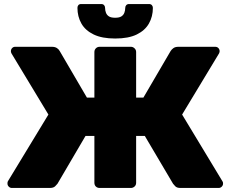

<svg xmlns="http://www.w3.org/2000/svg" viewBox="-20 -932 1142 952"><path d="M39 0Q30 0 23.5 -6.5Q17 -13 17 -22Q17 -30 19 -33L220 -364L37 -667Q34 -673 34 -678Q34 -687 40 -693.5Q46 -700 55 -700H237Q253 -700 262.5 -693.5Q272 -687 276 -679L411 -448H448V-674Q448 -685 455.5 -692.5Q463 -700 474 -700H629Q639 -700 647 -692.5Q655 -685 655 -674V-448H691L826 -679Q831 -687 840 -693.5Q849 -700 865 -700H1047Q1057 -700 1063 -693.5Q1069 -687 1069 -678Q1069 -673 1066 -667L883 -364L1083 -33Q1086 -30 1086 -22Q1086 -13 1079.5 -6.5Q1073 0 1064 0H875Q857 0 849 -8.5Q841 -17 838 -21L698 -258H655V-26Q655 -14 647 -7Q639 0 629 0H474Q463 0 455.5 -7Q448 -14 448 -26V-258H404L265 -21Q262 -17 253.5 -8.5Q245 0 227 0ZM551 -741Q486 -741 444.5 -761Q403 -781 383.5 -815.5Q364 -850 364 -893Q364 -901 368.5 -906.5Q373 -912 383 -912H482Q491 -912 496 -906.5Q501 -901 501 -893Q501 -880 505.5 -868.5Q510 -857 520.5 -850.5Q531 -844 551 -844Q571 -844 581.5 -850.5Q592 -857 596.5 -868.5Q601 -880 601 -893Q601 -901 606 -906.5Q611 -912 620 -912H719Q728 -912 733 -906.5Q738 -901 738 -893Q738 -850 718.5 -815.5Q699 -781 658 -761Q617 -741 551 -741Z"/></svg>

Font: Rubik Light ExtraBold
Style: Regular
Weight: 800
Version: Version 2.104